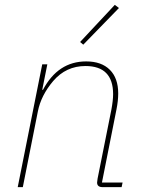

<svg xmlns="http://www.w3.org/2000/svg" viewBox="-20 -771 588 791"><path d="M470 -738 323 -587 310 -598 453 -751ZM74 0H53L154 -506H175L154 -401H157Q219 -518 335 -518Q398 -518 432.5 -483.5Q467 -449 467 -386Q467 -356 460 -321L400 -19H485L481 0H403Q380 0 380 -19Q380 -23 382 -35L439 -320Q446 -358 446 -383Q446 -499 332 -499Q252 -499 199 -437Q149 -378 136 -312Z"/></svg>

Font: IBM Plex Sans Thin
Style: Italic
Weight: 100
Italic angle: -11.31°
Designer: Mike Abbink, Paul van der Laan, Pieter van Rosmalen
Foundry: Bold Monday
Version: Version 3.0